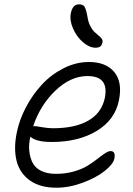

<svg xmlns="http://www.w3.org/2000/svg" viewBox="-20 -790 612 886"><path d="M420.9 -569.8Q392.1 -569.8 362.5 -595.5Q333 -621.1 316.7 -659.2Q300.3 -697.3 307.1 -730Q315.4 -770 344.2 -770Q362.8 -770 369.9 -759.3Q377 -748.5 383.8 -711.9Q387.2 -688 396.5 -670.2Q405.8 -652.3 415.8 -642.8Q425.8 -633.3 435.1 -625.7Q444.3 -618.2 449.5 -611.1Q454.6 -604 453.1 -595.2Q450.2 -581.5 442.9 -575.7Q435.5 -569.8 420.9 -569.8ZM240.2 76.2Q164.6 76.2 117.7 42.5Q70.8 8.8 56.6 -47.6Q42.5 -104 57.1 -176.8Q68.8 -236.3 99.4 -294.4Q129.9 -352.5 172.9 -399.2Q215.8 -445.8 273.2 -474.9Q330.6 -503.9 390.1 -503.9Q469.2 -503.9 507.6 -457.3Q545.9 -410.6 528.8 -327.1Q511.2 -237.3 426.5 -186Q341.8 -134.8 219.2 -134.8Q146 -134.8 120.1 -159.2Q111.8 -124 115.2 -92.8Q118.7 -61.5 130.9 -38.1Q143.1 -14.6 170.7 -1.2Q198.2 12.2 238.8 12.2Q282.2 12.2 320.1 1.5Q357.9 -9.3 383.1 -24.7Q408.2 -40 428 -55.7Q447.8 -71.3 463.6 -82Q479.5 -92.8 490.2 -92.8Q514.6 -92.8 507.8 -58.1Q502 -31.7 462.6 -0.7Q423.3 30.3 361.6 53.2Q299.8 76.2 240.2 76.2ZM140.1 -208Q147 -208 173.8 -203.1Q200.7 -198.2 224.1 -198.2Q328.1 -198.2 389.2 -234.4Q450.2 -270.5 463.9 -338.9Q483.4 -439 383.8 -439Q305.7 -439 235.6 -371.8Q165.5 -304.7 132.8 -207Q134.8 -208 140.1 -208Z"/></svg>

Font: Shantell Sans Irregular Bouncy
Style: Italic
Weight: 300
Italic angle: -11.31°
Designer: Stephen Nixon, Anya Danilova, Shantell Martin
Foundry: Arrow Type
Version: Version 1.006;[9816181b4]